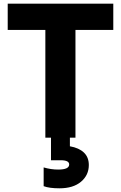

<svg xmlns="http://www.w3.org/2000/svg" viewBox="-20 -750 658 1046"><path d="M391.1 0H360.8V46.9Q410.6 55.7 437.3 81.3Q463.9 106.9 463.9 148.9Q463.9 204.1 421.4 240Q378.9 275.9 304.2 275.9Q248.5 275.9 217.8 264.2V162.1Q257.8 173.8 296.9 173.8Q356.9 173.8 356.9 146Q356.9 123 311 123H257.8V0H227.1V-586.9H22V-730H597.2V-586.9H391.1Z"/></svg>

Font: Sora
Style: Bold
Weight: 700
Designer: Jonathan Barnbrook, Julián Moncada
Foundry: Barnbrook Fonts
Version: Version 2.000